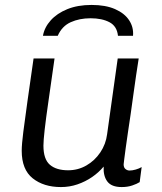

<svg xmlns="http://www.w3.org/2000/svg" viewBox="-20 -748 656 778"><path d="M227 10Q157 10 112.5 -25.5Q68 -61 68 -137Q68 -163 74.5 -214Q81 -265 91.5 -339.5Q102 -414 116 -511H201Q187 -411 176.5 -339Q166 -267 161 -222.5Q156 -178 156 -158Q156 -103 182 -80.5Q208 -58 256 -58Q296 -58 330 -77.5Q364 -97 386.5 -130.5Q409 -164 414 -204L457 -511H542Q537 -480 531.5 -442.5Q526 -405 520.5 -365Q515 -325 509.5 -286Q504 -247 498.5 -212Q493 -177 489.5 -149Q486 -121 483.5 -103.5Q481 -86 481 -82Q481 -69 488.5 -63Q496 -57 505 -57Q516 -57 530 -61Q544 -65 554 -71L546 -10Q535 -3 516 3.5Q497 10 473 10Q432 10 415 -12.5Q398 -35 400 -73Q380 -49 353 -30.5Q326 -12 294 -1Q262 10 227 10ZM154 -603Q160 -637 185.5 -665.5Q211 -694 253 -711Q295 -728 351 -728Q408 -728 446.5 -711Q485 -694 503.5 -665.5Q522 -637 519 -603H458Q454 -642 423.5 -658Q393 -674 347 -674Q302 -674 266.5 -658Q231 -642 214 -603Z"/></svg>

Font: Chivo Medium Light
Style: Italic
Weight: 300
Italic angle: -8.05°
Version: Version 2.002